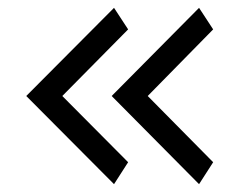

<svg xmlns="http://www.w3.org/2000/svg" viewBox="-20 -525 614 490"><path d="M488 -55 524 -111 357 -280 524 -450 488 -505 265 -280ZM271 -55 307 -111 139 -280 307 -450 271 -505 47 -280Z"/></svg>

Font: Bluebird
Style: Li
Weight: 300
Designer: Jasper
Foundry: Cannot Into Space Fonts
Version: Version 0.98